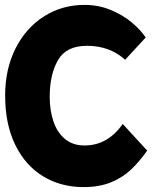

<svg xmlns="http://www.w3.org/2000/svg" viewBox="-20 -748 640 784"><path d="M1 -358Q1 -465.5 43.2 -549.8Q85.5 -634 159.5 -681Q233.5 -728 325 -728Q382 -728 431.8 -707.5Q481.5 -687 517.8 -656.5Q554 -626 575 -595L491 -504Q428 -561 335 -561Q250.5 -561 216.8 -502.5Q183 -444 183 -353Q183 -298.5 197.8 -253.5Q212.5 -208.5 244.5 -181.2Q276.5 -154 325 -154Q374 -154 413.5 -177.2Q453 -200.5 481 -242L581 -133Q548 -86.5 514.2 -54.8Q480.5 -23 433 -3.5Q385.5 16 321 16Q229 16 156.5 -27.8Q84 -71.5 42.5 -156Q1 -240.5 1 -358Z"/></svg>

Font: JuliaMono Black
Style: Regular
Weight: 900
Monospace: yes
Designer: cormullion
Foundry: corm
Version: Version 0.054; ttfautohint (v1.8.4)